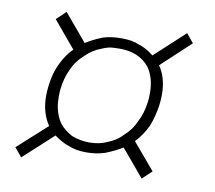

<svg xmlns="http://www.w3.org/2000/svg" viewBox="-69 -661 838 747"><g transform="rotate(10 350.0 -288.0)"><path d="M146 -133Q114 -180 114 -246Q114 -267 117 -289Q123 -338 140 -373Q160 -416 187 -442L99 -547L136 -582L226 -475Q252 -492 292 -508Q323 -518 364 -518Q409 -518 434 -506Q465 -497 494 -473L612 -582L641 -547L526 -440Q557 -396 557 -329Q557 -309 554 -286Q548 -243 532 -202Q514 -164 485 -133L573 -29L536 6L446 -101Q421 -85 379 -68Q344 -57 307 -57Q264 -57 237 -69Q210 -77 177 -101L60 6L31 -29ZM382 -112Q418 -126 442 -153Q470 -178 485 -214Q502 -246 508 -292Q510 -304 510 -327Q510 -389 481 -428Q441 -477 364 -477Q336 -477 322 -474Q308 -471 291 -463Q260 -452 231 -423Q202 -398 187 -363Q170 -328 165 -286Q163 -274 163 -252Q163 -227 167 -208Q175 -171 193 -148Q210 -127 241 -110Q275 -97 310 -97Q351 -97 382 -112Z"/></g></svg>

Font: Bellota Text Light
Style: Italic
Weight: 300
Italic angle: -7.5°
Designer: Kemie Guaida
Foundry: Kemie Guaida
Version: Version 4.001